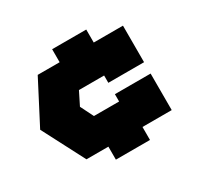

<svg xmlns="http://www.w3.org/2000/svg" viewBox="-146 -772 1053 1024"><g transform="rotate(-30 380.0 -260.0)"><path d="M500 -600V-520H680V-295H460V-340H305L265 -260L305 -180H460V-225H680V0H500V80H290V0H155L20 -260L155 -520H290V-600Z"/></g></svg>

Font: Imperial One
Style: Regular
Weight: 400
Designer: Jovanny Lemonad
Foundry: Jovanny Lemonad
Version: Version 1.000